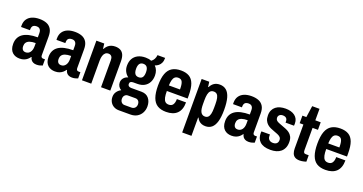

<svg xmlns="http://www.w3.org/2000/svg" viewBox="-41 -1442 4543 2400"><g transform="rotate(20 2231.0 -242.5)"><path d="M163.9 12Q136.1 12 111.7 3.8Q87.3 -4.4 68.3 -21.7Q49.3 -38.9 38.5 -66.5Q27.7 -94.1 27.7 -133.7Q27.7 -178.7 44 -212.6Q60.3 -246.4 92.4 -269.3Q124.4 -292.2 174.2 -304Q223.9 -315.7 289.7 -315.7V-372.2Q289.7 -393.7 283.5 -408.3Q277.3 -423 264.4 -431.7Q251.5 -440.3 229.7 -440.3Q205.1 -440.3 190.7 -431.6Q176.3 -422.9 171.3 -408.4Q166.3 -394 166.3 -375.5V-365.9H48.8Q47.8 -370.9 47.8 -375.1Q47.8 -379.3 47.8 -384.8Q47.8 -436.4 71.2 -470.5Q94.5 -504.7 136.3 -522Q178.2 -539.2 234.3 -539.2Q287.5 -539.2 327.7 -523.3Q367.9 -507.3 390.4 -470.9Q413 -434.5 413 -372.9V-122.1Q413 -105.8 420.8 -97Q428.6 -88.1 442.2 -88.1H467.9V-5.7Q453 1 433.1 6.1Q413.2 11.2 389.9 11.2Q364.4 11.2 345.6 2.4Q326.8 -6.3 315.8 -21.8Q304.8 -37.3 301.4 -57H296.4Q283.4 -37.7 265.2 -22.1Q247 -6.6 222.2 2.7Q197.5 12 163.9 12ZM209.7 -87.5Q227.2 -87.5 241.9 -94.8Q256.6 -102.2 267.4 -116.2Q278.2 -130.1 283.9 -149.8Q289.7 -169.6 289.7 -194.3V-239.4Q240.9 -239.4 211.2 -228.9Q181.6 -218.5 168.2 -198.9Q154.8 -179.3 154.8 -151.7Q154.8 -131 161.1 -116.6Q167.4 -102.2 179.4 -94.8Q191.4 -87.5 209.7 -87.5Z M634.9 12Q607.1 12 582.7 3.8Q558.3 -4.4 539.3 -21.7Q520.3 -38.9 509.5 -66.5Q498.7 -94.1 498.7 -133.7Q498.7 -178.7 515 -212.6Q531.3 -246.4 563.4 -269.3Q595.4 -292.2 645.2 -304Q694.9 -315.7 760.7 -315.7V-372.2Q760.7 -393.7 754.5 -408.3Q748.3 -423 735.4 -431.7Q722.5 -440.3 700.7 -440.3Q676.1 -440.3 661.7 -431.6Q647.3 -422.9 642.3 -408.4Q637.3 -394 637.3 -375.5V-365.9H519.8Q518.8 -370.9 518.8 -375.1Q518.8 -379.3 518.8 -384.8Q518.8 -436.4 542.2 -470.5Q565.5 -504.7 607.3 -522Q649.2 -539.2 705.3 -539.2Q758.5 -539.2 798.7 -523.3Q838.9 -507.3 861.4 -470.9Q884 -434.5 884 -372.9V-122.1Q884 -105.8 891.8 -97Q899.6 -88.1 913.2 -88.1H938.9V-5.7Q924 1 904.1 6.1Q884.2 11.2 860.9 11.2Q835.4 11.2 816.6 2.4Q797.8 -6.3 786.8 -21.8Q775.8 -37.3 772.4 -57H767.4Q754.4 -37.7 736.2 -22.1Q718 -6.6 693.2 2.7Q668.5 12 634.9 12ZM680.7 -87.5Q698.2 -87.5 712.9 -94.8Q727.6 -102.2 738.4 -116.2Q749.2 -130.1 754.9 -149.8Q760.7 -169.6 760.7 -194.3V-239.4Q711.9 -239.4 682.2 -228.9Q652.6 -218.5 639.2 -198.9Q625.8 -179.3 625.8 -151.7Q625.8 -131 632.1 -116.6Q638.4 -102.2 650.4 -94.8Q662.4 -87.5 680.7 -87.5Z M991.8 0V-527.2H1096.4L1104.9 -459.7H1109.9Q1124.1 -486.4 1143.1 -503.9Q1162.1 -521.4 1186.3 -530.3Q1210.5 -539.2 1240 -539.2Q1282.9 -539.2 1311.6 -523Q1340.4 -506.7 1354.5 -473.3Q1368.7 -439.8 1368.7 -386.7V0H1245.3V-356.2Q1245.3 -373.5 1242.2 -386.8Q1239 -400.1 1232 -408.8Q1225.1 -417.6 1214.7 -422.2Q1204.3 -426.9 1189.6 -426.9Q1166.1 -426.9 1149.4 -412.8Q1132.8 -398.7 1124 -371.8Q1115.2 -345 1115.2 -306.3V0Z M1552.6 195.1Q1514.9 195.1 1484.6 178.3Q1454.3 161.5 1437.3 131.4Q1420.3 101.3 1420.3 63.7Q1420.3 23.6 1441.7 -5.7Q1463 -34.9 1495 -51.1Q1471 -64.7 1457.7 -87.1Q1444.3 -109.4 1444.3 -136.6Q1444.3 -169.6 1465.4 -195.7Q1486.5 -221.8 1523.8 -231.7Q1492 -255.1 1474.8 -289.4Q1457.7 -323.8 1457.7 -365.6Q1457.7 -419.5 1479.5 -458Q1501.3 -496.5 1543 -517.9Q1584.8 -539.2 1643.7 -539.2Q1666.4 -539.2 1685.7 -535.8Q1704.9 -532.3 1720.7 -525Q1743.9 -540.8 1756.5 -565.2Q1769.1 -589.6 1771.9 -618.4H1873.4Q1873.4 -579 1861.7 -552.9Q1850 -526.8 1829.9 -510.6Q1809.9 -494.4 1783.4 -485.8Q1806.3 -464 1817.8 -433.5Q1829.4 -403 1829.4 -367Q1829.4 -315.9 1809 -276.9Q1788.7 -237.9 1750.1 -216.2Q1711.6 -194.6 1657.2 -194.6H1602.7Q1581 -194.6 1568.9 -185.7Q1556.8 -176.9 1556.8 -157Q1556.8 -139.8 1569.3 -130Q1581.9 -120.1 1603.6 -120.1H1739.2Q1804.1 -120.1 1838.5 -78Q1872.8 -36 1872.8 27.8Q1872.8 74.1 1853 112.1Q1833.1 150 1795.8 172.6Q1758.5 195.1 1706.2 195.1ZM1597 109.2H1691Q1709 109.2 1723.1 100.8Q1737.2 92.5 1744.9 77.8Q1752.6 63.2 1752.6 45.1Q1752.6 15.8 1737.4 -1.1Q1722.2 -18 1696.5 -18H1597Q1572.6 -18 1556.1 -0.8Q1539.7 16.4 1539.7 44.9Q1539.7 73.3 1555.7 91.3Q1571.8 109.2 1597 109.2ZM1643.4 -277.7Q1677.2 -277.7 1693.5 -299.3Q1709.9 -321 1709.9 -367Q1709.9 -412 1693.5 -434.2Q1677.2 -456.3 1643.4 -456.3Q1610.9 -456.3 1594.4 -434.2Q1578 -412 1578 -367Q1578 -337.3 1585.3 -317.1Q1592.7 -296.9 1607.1 -287.3Q1621.6 -277.7 1643.4 -277.7Z M2112.7 12Q2042.1 12 1996.9 -16Q1951.7 -44 1929.5 -104.9Q1907.3 -165.8 1907.3 -263.2Q1907.3 -363 1930.2 -423.6Q1953.1 -484.2 1999.6 -511.7Q2046.1 -539.2 2115.8 -539.2Q2181 -539.2 2224.5 -514Q2268 -488.8 2289.4 -431.4Q2310.9 -374 2310.9 -275.7V-237.3H2034.6Q2034.4 -185.2 2041.7 -151.5Q2049.1 -117.9 2066.2 -101.1Q2083.3 -84.4 2113.7 -84.4Q2131.2 -84.4 2144.8 -90.2Q2158.5 -96 2167.4 -108Q2176.3 -120.1 2181.7 -139.4Q2187 -158.7 2186.8 -185H2308.9Q2308.9 -135.3 2295.8 -98.1Q2282.7 -60.9 2257.4 -36.5Q2232.2 -12.2 2195.9 -0.1Q2159.7 12 2112.7 12ZM2034.4 -311.2H2182.6Q2182.6 -346.6 2179 -371.4Q2175.4 -396.3 2167.6 -412.1Q2159.7 -427.9 2146.3 -434.9Q2132.9 -441.8 2114.2 -441.8Q2085.8 -441.8 2069 -427.1Q2052.1 -412.4 2044.2 -383.6Q2036.4 -354.8 2034.4 -311.2Z M2392 184.5V-527.2H2493L2501.9 -460.9H2507.9Q2524.3 -495.9 2554.7 -517.5Q2585.1 -539.2 2631.3 -539.2Q2683.4 -539.2 2718.7 -509.7Q2754 -480.1 2771.3 -418.7Q2788.6 -357.3 2788.6 -260.6Q2788.6 -165.2 2771.3 -105.3Q2754 -45.4 2720.3 -16.7Q2686.6 12 2636.5 12Q2607.5 12 2585.7 3.5Q2564 -5 2547.7 -20.8Q2531.4 -36.6 2520.6 -59.1H2515.4V184.5ZM2589 -99.5Q2615.6 -99.5 2631.2 -114.5Q2646.8 -129.5 2654.1 -160.1Q2661.5 -190.7 2661.5 -239.9V-290.4Q2661.5 -339 2654.5 -370.4Q2647.6 -401.8 2631.6 -416.7Q2615.6 -431.6 2589.2 -431.6Q2561.4 -431.6 2545 -415.3Q2528.7 -399 2521.9 -367.4Q2515.2 -335.8 2515.2 -289.6V-241.5Q2515.2 -205.4 2519.1 -178.8Q2523.1 -152.1 2532.2 -134.9Q2541.3 -117.8 2555.4 -108.7Q2569.5 -99.5 2589 -99.5Z M2983.9 12Q2956.1 12 2931.7 3.8Q2907.3 -4.4 2888.3 -21.7Q2869.3 -38.9 2858.5 -66.5Q2847.7 -94.1 2847.7 -133.7Q2847.7 -178.7 2864 -212.6Q2880.3 -246.4 2912.4 -269.3Q2944.4 -292.2 2994.2 -304Q3043.9 -315.7 3109.7 -315.7V-372.2Q3109.7 -393.7 3103.5 -408.3Q3097.3 -423 3084.4 -431.7Q3071.5 -440.3 3049.7 -440.3Q3025.1 -440.3 3010.7 -431.6Q2996.3 -422.9 2991.3 -408.4Q2986.3 -394 2986.3 -375.5V-365.9H2868.8Q2867.8 -370.9 2867.8 -375.1Q2867.8 -379.3 2867.8 -384.8Q2867.8 -436.4 2891.2 -470.5Q2914.5 -504.7 2956.3 -522Q2998.2 -539.2 3054.3 -539.2Q3107.5 -539.2 3147.7 -523.3Q3187.9 -507.3 3210.4 -470.9Q3233 -434.5 3233 -372.9V-122.1Q3233 -105.8 3240.8 -97Q3248.6 -88.1 3262.2 -88.1H3287.9V-5.7Q3273 1 3253.1 6.1Q3233.2 11.2 3209.9 11.2Q3184.4 11.2 3165.6 2.4Q3146.8 -6.3 3135.8 -21.8Q3124.8 -37.3 3121.4 -57H3116.4Q3103.4 -37.7 3085.2 -22.1Q3067 -6.6 3042.2 2.7Q3017.5 12 2983.9 12ZM3029.7 -87.5Q3047.2 -87.5 3061.9 -94.8Q3076.6 -102.2 3087.4 -116.2Q3098.2 -130.1 3103.9 -149.8Q3109.7 -169.6 3109.7 -194.3V-239.4Q3060.9 -239.4 3031.2 -228.9Q3001.6 -218.5 2988.2 -198.9Q2974.8 -179.3 2974.8 -151.7Q2974.8 -131 2981.1 -116.6Q2987.4 -102.2 2999.4 -94.8Q3011.4 -87.5 3029.7 -87.5Z M3501.3 12Q3450.9 12 3416.3 0.6Q3381.7 -10.8 3359.5 -31.7Q3337.3 -52.6 3327 -81.2Q3316.8 -109.8 3316.8 -144.7Q3316.8 -149.4 3317.3 -155.7Q3317.8 -161.9 3318.8 -167.3H3431.7Q3431.5 -161.9 3431.5 -157.4Q3431.5 -152.9 3431.5 -147.9Q3431.5 -126.8 3439.8 -111.8Q3448 -96.9 3464.2 -88.6Q3480.4 -80.4 3501.1 -80.4Q3521.5 -80.4 3536.3 -86.9Q3551.1 -93.4 3559.7 -106.9Q3568.2 -120.4 3568.2 -141.4Q3568.2 -166.1 3553.6 -180.4Q3539 -194.6 3515.7 -204.1Q3492.3 -213.5 3465.9 -223.1Q3440.7 -231.9 3416.3 -242.8Q3391.9 -253.7 3371.4 -271.7Q3350.9 -289.7 3338.4 -316.8Q3325.9 -343.9 3325.9 -384.1Q3325.9 -424.3 3339.7 -453.1Q3353.4 -482 3378.1 -501.3Q3402.8 -520.7 3436 -529.5Q3469.2 -538.4 3507.1 -538.4Q3544.3 -538.4 3575.9 -529.5Q3607.5 -520.7 3630.3 -503.2Q3653.1 -485.7 3665.5 -460.7Q3677.8 -435.8 3677.8 -402.7Q3677.8 -396.1 3677.3 -387.2Q3676.8 -378.3 3676.8 -373.1H3563.9V-391Q3563.9 -409.3 3556.5 -421.7Q3549.2 -434.1 3535.3 -440.5Q3521.3 -446.8 3502.9 -446.8Q3489.3 -446.8 3477.8 -443Q3466.4 -439.1 3458.9 -432.1Q3451.3 -425.1 3447.3 -416.1Q3443.3 -407 3443.3 -394.7Q3443.3 -374 3455.8 -361.4Q3468.3 -348.7 3489.4 -340.3Q3510.5 -331.8 3534.5 -323Q3560.5 -313.3 3587.8 -302.7Q3615.2 -292.1 3638.5 -275.2Q3661.8 -258.3 3676.5 -230.7Q3691.3 -203.1 3691.3 -160.3Q3691.3 -113.8 3676.6 -81.5Q3662 -49.1 3636.5 -28.2Q3611 -7.2 3576.7 2.4Q3542.4 12 3501.3 12Z M3890.6 12Q3850.3 12 3826.4 -3.1Q3802.4 -18.3 3792.2 -46.3Q3782 -74.3 3782 -109.9V-426.9H3732.2V-527.2H3784.6L3806.7 -680.2H3904.1V-527.2H3975.6V-426.9H3904.1V-132.9Q3904.1 -110.4 3911.1 -99.6Q3918.1 -88.8 3937 -88.8H3975.6V-3.2Q3962.1 1 3947.2 4.6Q3932.3 8.2 3918 10.1Q3903.7 12 3890.6 12Z M4232.7 12Q4162.1 12 4116.9 -16Q4071.7 -44 4049.5 -104.9Q4027.3 -165.8 4027.3 -263.2Q4027.3 -363 4050.2 -423.6Q4073.1 -484.2 4119.6 -511.7Q4166.1 -539.2 4235.8 -539.2Q4301 -539.2 4344.5 -514Q4388 -488.8 4409.4 -431.4Q4430.9 -374 4430.9 -275.7V-237.3H4154.6Q4154.4 -185.2 4161.7 -151.5Q4169.1 -117.9 4186.2 -101.1Q4203.3 -84.4 4233.7 -84.4Q4251.2 -84.4 4264.8 -90.2Q4278.5 -96 4287.4 -108Q4296.3 -120.1 4301.7 -139.4Q4307 -158.7 4306.8 -185H4428.9Q4428.9 -135.3 4415.8 -98.1Q4402.7 -60.9 4377.4 -36.5Q4352.2 -12.2 4315.9 -0.1Q4279.7 12 4232.7 12ZM4154.4 -311.2H4302.6Q4302.6 -346.6 4299 -371.4Q4295.4 -396.3 4287.6 -412.1Q4279.7 -427.9 4266.3 -434.9Q4252.9 -441.8 4234.2 -441.8Q4205.8 -441.8 4189 -427.1Q4172.1 -412.4 4164.2 -383.6Q4156.4 -354.8 4154.4 -311.2Z"/></g></svg>

Font: Archivo SemiBold Condensed
Style: Regular
Weight: 600
Width: 3
Version: Version 2.001